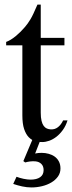

<svg xmlns="http://www.w3.org/2000/svg" viewBox="-20 -615 319 851"><path d="M248 131.8Q248 151.9 236.8 167.5Q225.6 183.1 207.5 193.8Q189.5 204.6 166.3 210.2Q143.1 215.8 119.6 215.8Q99.1 215.8 78.1 211.2Q57.1 206.5 38.6 200.2L53.2 168.5Q59.6 170.9 67.6 173.3Q75.7 175.8 84.2 177.5Q92.8 179.2 100.6 180.2Q108.4 181.2 114.7 181.2Q142.6 181.2 158 170.4Q173.3 159.7 173.3 138.7Q173.3 121.6 163.3 111.6Q153.3 101.6 136.7 100.1Q125 99.1 113.3 100.6Q101.6 102.1 91.8 105L83.5 99.1L123 5.4Q114.7 0.5 107.4 -6.8Q94.7 -20 86.9 -43.2Q79.1 -66.4 79.1 -104V-414.1H7.3V-429.2Q27.3 -436.5 49.6 -454.8Q71.8 -473.1 90.8 -495.6Q97.7 -503.9 103 -511.2Q108.4 -518.6 114.7 -529.1Q121.1 -539.6 128.4 -555.2Q135.7 -570.8 146 -594.7H160.6V-447.3H265.6V-414.1H160.6V-115.7Q160.6 -93.8 164.1 -79.6Q167.5 -65.4 173.6 -57.1Q179.7 -48.8 187.7 -45.4Q195.8 -42 205.1 -41.5Q223.1 -40.5 237.1 -51.5Q251 -62.5 259.8 -81.5H279.3Q271.5 -56.6 258.3 -38.6Q245.1 -20.5 230 -8.8Q214.8 2.9 198.5 8.8Q182.1 14.6 167.5 14.6Q161.6 14.6 155.8 14.2L135.7 65.4Q148.9 62.5 164.6 62.5Q180.7 62.5 195.8 66.7Q210.9 70.8 222.4 79.1Q233.9 87.4 241 100.6Q248 113.8 248 131.8Z"/></svg>

Font: Doulos SIL Viet
Style: Regular
Weight: 400
Designer: Walt Agee, Victor Gaultney, Peter Martin, Debbi Hosken, Becca Hirsbrunner
Foundry: SIL International
Version: Version 5.000